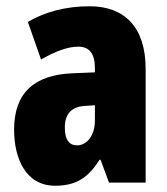

<svg xmlns="http://www.w3.org/2000/svg" viewBox="-20 -583 534 613"><path d="M266 -563C190 -563 123 -545 69 -513L111 -393C160 -421 198 -434 230 -434C266 -434 283 -411 283 -366V-352L211 -349C90 -344 25 -287 25 -169C25 -79 61 10 156 10C225 10 262 -17 298 -73H301L328 0H445V-363C445 -498 376 -563 266 -563ZM253 -245 283 -247V-198C283 -151 258 -119 226 -119C200 -119 187 -138 187 -176C187 -220 209 -243 253 -245Z"/></svg>

Font: Noto Sans Arabic ExtCond Blk
Style: Regular
Weight: 900
Width: 2
Designer: Monotype Design Team, Nadine Chahine, Nizar Qandah and Khaled Hosny
Foundry: Monotype Imaging Inc.
Version: Version 2.012